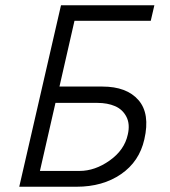

<svg xmlns="http://www.w3.org/2000/svg" viewBox="-20 -710 648 730"><path d="M53.2 0 211.9 -689.9H566.9L553.2 -630.9H263.2L206.1 -380.9H369.1Q461.9 -380.9 506.6 -329.3Q551.3 -277.8 528.8 -180.2Q509.8 -95.7 440.2 -47.9Q370.6 0 271 0ZM131.8 -60.1H282.2Q341.3 -60.1 397.2 -99.9Q453.1 -139.6 465.8 -198.2Q475.1 -237.8 460.7 -265.9Q446.3 -293.9 417.5 -306.4Q388.7 -318.8 350.1 -318.8H190.9Z"/></svg>

Font: HK Grotesk Light Italic
Style: Regular
Weight: 300
Italic angle: -13°
Designer: Alfredo Marco Pradil and Stefan Peev
Foundry: Hanken Design Co.
Version: Version 1.000;PS 001.000;hotconv 1.0.88;makeotf.lib2.5.64775